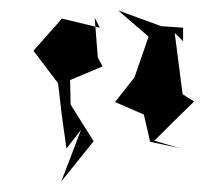

<svg xmlns="http://www.w3.org/2000/svg" viewBox="-20 -803 401 367"><path d="M330 -750 288 -753 206 -783 264 -733 237 -655 200 -608 255 -584 267 -532 323 -520 275 -534C300 -559 325 -584 351 -609L329 -623L314 -740L330 -724ZM171 -750 96 -768 98 -767 44 -706 91 -644 98 -584 107 -519 135 -555 97 -456 159 -533 115 -603 114 -650 176 -676 167 -693 161 -769Z"/></svg>

Font: Asimov Aggro
Style: Medium
Weight: 500
Designer: Google
Version: Version 2.000980; 2014